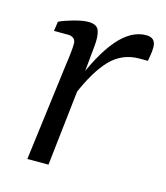

<svg xmlns="http://www.w3.org/2000/svg" viewBox="-74 -485 469 544"><g transform="rotate(15 160.5 -213.0)"><path d="M55 0 92 -290Q94 -302 96 -321Q98 -340 98 -349Q98 -360 91.5 -365Q85 -370 76 -370H34L38 -398Q52 -405 78.5 -412.5Q105 -420 122 -420Q147 -420 153 -404Q159 -388 156 -358L148 -276L117 0ZM133 -246Q168 -335 207 -380.5Q246 -426 290 -426Q304 -426 311 -419Q318 -412 318 -398Q318 -388 316.5 -378Q315 -368 313 -357H288Q238 -357 203.5 -321.5Q169 -286 138 -212Z"/></g></svg>

Font: Yrsa Light
Style: Italic
Weight: 300
Italic angle: -7.10001°
Designer: Anna Giedrys (Yrsa+Rasa design), David Brezina (Yrsa art-direction, Rasa art-direction, design)
Foundry: Rosetta Type Foundry
Version: Version 2.004